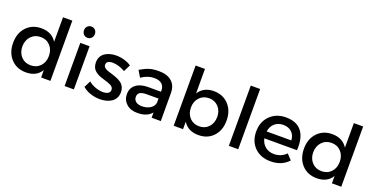

<svg xmlns="http://www.w3.org/2000/svg" viewBox="-27 -1486 4319 2223"><g transform="rotate(20 2132.5 -374.5)"><path d="M35.2 -268.1Q35.2 -388.2 105.5 -462.6Q175.8 -537.1 288.1 -537.1Q416 -537.1 477.1 -439.9V-742.2H591.8V0H477.1V-90.8Q418.5 4.9 290 4.9Q175.8 4.9 105.5 -70.6Q35.2 -146 35.2 -268.1ZM149.9 -264.2Q150.9 -188 196.3 -139.4Q241.7 -90.8 314 -90.8Q385.7 -90.8 431.4 -139.4Q477.1 -188 477.1 -264.2Q477.1 -341.3 431.6 -390.1Q386.2 -439 314 -439Q242.2 -439 196.5 -389.9Q150.9 -340.8 149.9 -264.2Z M756.8 -684.1Q756.8 -714.8 775.9 -734.4Q794.9 -753.9 823.7 -753.9Q852.5 -753.9 871.6 -734.4Q890.6 -714.8 890.6 -684.1Q890.6 -654.3 871.6 -634.8Q852.5 -615.2 823.7 -615.2Q794.9 -615.2 775.9 -634.8Q756.8 -654.3 756.8 -684.1ZM766.6 0V-532.2H880.9V0Z M986.3 -69.8 1027.3 -151.9Q1061 -122.1 1110.8 -104Q1160.6 -85.9 1205.6 -85.9Q1244.6 -85.9 1268.6 -100.1Q1292.5 -114.3 1292.5 -143.1Q1292.5 -160.2 1283 -173.3Q1273.4 -186.5 1257.1 -195.1Q1240.7 -203.6 1219.7 -210.7Q1198.7 -217.8 1175.5 -224.6Q1152.3 -231.4 1129.2 -239.5Q1106 -247.6 1085 -259.8Q1064 -272 1047.9 -287.6Q1031.7 -303.2 1022.5 -327.6Q1013.2 -352.1 1013.2 -382.8Q1013.2 -421.9 1029.3 -452.1Q1045.4 -482.4 1073.2 -500.5Q1101.1 -518.6 1135.5 -527.8Q1169.9 -537.1 1209.5 -537.1Q1260.3 -537.1 1310.1 -522.7Q1359.9 -508.3 1395.5 -482.9L1353.5 -397.9Q1318.4 -419.4 1276.9 -432.1Q1235.4 -444.8 1200.2 -444.8Q1122.6 -444.8 1122.6 -392.1Q1122.6 -372.6 1138.2 -358.4Q1153.8 -344.2 1178.7 -335.4Q1203.6 -326.7 1233.6 -318.1Q1263.7 -309.6 1293.7 -297.4Q1323.7 -285.2 1348.6 -268.3Q1373.5 -251.5 1388.9 -222.2Q1404.3 -192.9 1404.3 -153.8Q1404.3 -114.3 1387.7 -83.5Q1371.1 -52.7 1342.3 -33.9Q1313.5 -15.1 1277.3 -5.6Q1241.2 3.9 1200.2 3.9Q1140.1 3.9 1082.8 -15.4Q1025.4 -34.7 986.3 -69.8Z M1476.1 -160.2Q1476.1 -233.9 1529.1 -276.6Q1582 -319.3 1677.2 -319.8H1837.9V-335.9Q1837.9 -386.7 1805.4 -414.8Q1772.9 -442.9 1710.9 -442.9Q1633.3 -442.9 1554.2 -389.2L1506.8 -469.2Q1567.9 -505.4 1616.2 -520.8Q1664.6 -536.1 1735.8 -536.1Q1838.4 -536.1 1894.3 -486.8Q1950.2 -437.5 1951.2 -349.1L1952.1 0H1838.9V-64.9Q1782.2 4.9 1663.1 4.9Q1578.1 4.9 1527.1 -41.5Q1476.1 -87.9 1476.1 -160.2ZM1584 -165Q1584 -128.9 1611.6 -107.4Q1639.2 -85.9 1687 -85.9Q1748.5 -85.9 1791 -114.5Q1833.5 -143.1 1837.9 -187V-235.8H1693.8Q1636.7 -235.8 1610.4 -219.2Q1584 -202.6 1584 -165Z M2110.8 0V-742.2H2226.1V-439.9Q2286.6 -536.1 2412.1 -536.1Q2525.4 -536.1 2595.7 -460.9Q2666 -385.7 2666 -264.2Q2666 -144.5 2596.7 -70.3Q2527.3 3.9 2414.1 3.9Q2286.1 3.9 2226.1 -91.8V0ZM2226.1 -268.1Q2226.1 -190.9 2271.2 -142.6Q2316.4 -94.2 2388.2 -94.2Q2459.5 -94.2 2504.6 -142.8Q2549.8 -191.4 2549.8 -268.1Q2549.8 -342.8 2504.6 -391.4Q2459.5 -439.9 2388.2 -439.9Q2316.9 -439.9 2271.5 -391.6Q2226.1 -343.3 2226.1 -268.1Z M2790.5 0V-742.2H2905.8V0Z M3299.8 -536.1Q3436.5 -536.1 3498 -453.4Q3559.6 -370.6 3548.8 -222.2H3146.5Q3160.2 -160.6 3204.3 -124.8Q3248.5 -88.9 3311.5 -88.9Q3400.9 -88.9 3461.4 -150.9L3522.5 -85.9Q3440.9 3.9 3302.7 3.9Q3180.2 3.9 3105.5 -70.3Q3030.8 -144.5 3030.8 -265.1Q3030.8 -385.7 3105.7 -460.4Q3180.7 -535.2 3299.8 -536.1ZM3144.5 -306.2H3448.7Q3445.8 -370.1 3406 -407Q3366.2 -443.8 3300.8 -443.8Q3237.8 -443.8 3196 -407Q3154.3 -370.1 3144.5 -306.2Z M3618.7 -268.1Q3618.7 -388.2 3689 -462.6Q3759.3 -537.1 3871.6 -537.1Q3999.5 -537.1 4060.5 -439.9V-742.2H4175.3V0H4060.5V-90.8Q4002 4.9 3873.5 4.9Q3759.3 4.9 3689 -70.6Q3618.7 -146 3618.7 -268.1ZM3733.4 -264.2Q3734.4 -188 3779.8 -139.4Q3825.2 -90.8 3897.5 -90.8Q3969.2 -90.8 4014.9 -139.4Q4060.5 -188 4060.5 -264.2Q4060.5 -341.3 4015.1 -390.1Q3969.7 -439 3897.5 -439Q3825.7 -439 3780 -389.9Q3734.4 -340.8 3733.4 -264.2Z"/></g></svg>

Font: Trueno
Style: Rg
Weight: 400
Designer: Julieta Ulanovsky
Foundry: Julieta Ulanovsky
Version: Version 3.001b